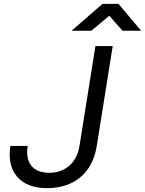

<svg xmlns="http://www.w3.org/2000/svg" viewBox="-20 -970 755 1000"><path d="M353 -810H456L549 -888L618 -810H715L597 -950H514ZM224 10C367 10 462 -70 484 -210L567 -730H477L394 -210C380 -123 320 -70 237 -70C152 -70 110 -121 124 -210H34C13 -75 86 10 224 10Z"/></svg>

Font: JetBrains Mono
Style: Italic
Weight: 400
Italic angle: -9°
Monospace: yes
Designer: Philipp Nurullin, Konstantin Bulenkov
Foundry: JetBrains
Version: Version 2.305